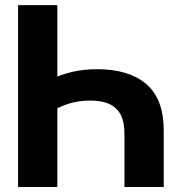

<svg xmlns="http://www.w3.org/2000/svg" viewBox="-20 -748 725 768"><path d="M634.9 -226.6V0H477.8V-214.8Q477.8 -258.9 463.4 -287.7Q449 -316.5 418.8 -331.2Q388.5 -345.8 341.7 -345.8Q291.7 -345.8 249.6 -331.6Q207.5 -317.4 172.7 -293.1V-426.8Q223 -449.6 268.6 -460.4Q314.1 -471.2 368.9 -471.2Q495.3 -471.2 565.1 -411.7Q634.9 -352.1 634.9 -226.6ZM209.4 0H52.3V-727.5H209.4Z"/></svg>

Font: Intratopia Thin
Style: Regular
Weight: 100
Designer: Rasmus Andersson
Foundry: rsms
Version: Version 3.000;Glyphs 3.2.3 (3260)